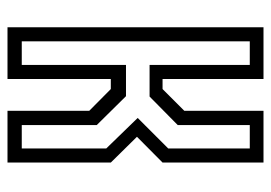

<svg xmlns="http://www.w3.org/2000/svg" viewBox="-128 -612 740 525"><g transform="rotate(90 242.5 -350.0)"><path d="M55 0V-700H196.5V-424H224L283.5 -483.5V-700H425V-424L354.5 -354L425 -282.5V0H283.5V-223.5L224 -282.5H196.5V0ZM93.5 -39H158V-324H243.5L322.5 -244V-39H386.5V-270L303 -356L386.5 -439.5V-662.5H322.5V-465.5L244.5 -388.5H158V-662.5H93.5Z"/></g></svg>

Font: Tourney Condensed
Style: Regular
Weight: 400
Width: 3
Designer: Tyler Finck
Foundry: Etcetera Type Co
Version: Version 1.010; ttfautohint (v1.8.3)